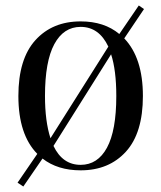

<svg xmlns="http://www.w3.org/2000/svg" viewBox="-20 -607 587 700"><path d="M501 -257Q501 -122 439 -54Q377 14 274 14Q190 14 135 -29L65 73L44 59L116 -46Q47 -116 47 -257Q47 -392 109 -460.5Q171 -529 274 -529Q360 -529 415 -483L486 -587L505 -574L433 -467Q501 -396 501 -257ZM274 -509Q212 -509 178 -446Q144 -383 144 -257Q144 -165 164 -103L375 -437Q341 -509 274 -509ZM274 -6Q336 -6 370 -68.5Q404 -131 404 -257Q404 -351 385 -409L175 -75Q208 -6 274 -6Z"/></svg>

Font: Playfair Display
Style: Regular
Weight: 400
Designer: Claus Eggers S?rensen
Foundry: Claus Eggers S?rensen
Version: Version 1.003